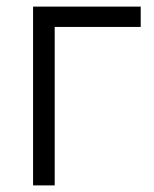

<svg xmlns="http://www.w3.org/2000/svg" viewBox="-20 -561 466 581"><path d="M405.8 -541V-479.5H145.5V0H80.1V-541Z"/></svg>

Font: Inter 17pt Light
Style: Regular
Weight: 300
Version: Version 4.001;git-66647c0bb